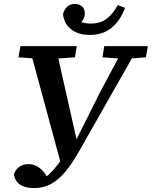

<svg xmlns="http://www.w3.org/2000/svg" viewBox="-20 -899 773 978"><path d="M51 -11Q57 -33 76.5 -48Q96 -63 125 -63Q155 -63 181 -44Q207 -25 225 12L191 17L212 5Q227 -8 244 -25.5Q261 -43 278.5 -66Q296 -89 313 -117Q330 -145 346 -178H364L486 -422L615 -664H687L378 -120Q346 -64 312.5 -24Q279 16 241 37.5Q203 59 155 59Q122 59 100 50.5Q78 42 66 26.5Q54 11 51 -11ZM74 -607 84 -664H371L362 -607L244 -599H186ZM502 -607 511 -664H733L723 -607L630 -600H602ZM294 -51 128 -664H263L372 -180ZM437 -721Q378 -721 341.5 -750.5Q305 -780 301 -827Q307 -850 322 -864.5Q337 -879 361 -879Q383 -879 397.5 -866.5Q412 -854 412 -831Q412 -807 396 -788.5Q380 -770 355 -761L350 -812Q370 -796 391.5 -787.5Q413 -779 442 -779Q492 -779 524 -804Q556 -829 580 -873L617 -859Q593 -794 548.5 -757.5Q504 -721 437 -721Z"/></svg>

Font: Source Serif 4 SemiBold
Style: Italic
Weight: 600
Italic angle: -12°
Designer: Frank Grießhammer
Foundry: Adobe Systems Incorporated
Version: Version 4.004;hotconv 1.0.116;makeotfexe 2.5.65601